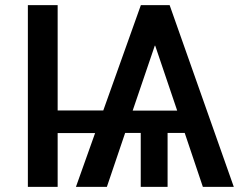

<svg xmlns="http://www.w3.org/2000/svg" viewBox="-20 -731 948 751"><path d="M673 -298.5 587 -552.5H585.5L499 -298.5ZM894.5 0H773.5L702.5 -211H635.5V0H530.5V-211H469.5L398 0H277L352 -210.5H205.5V0H89V-711H205.5V-299H384L531 -711H643.5Z"/></svg>

Font: Roberto Sans Medium
Style: Regular
Weight: 500
Designer: Google (font) & Cristiano Sobral (main changes)
Version: Version 1.000;October 12, 2021;FontCreator 14.0.0.2814 64-bi